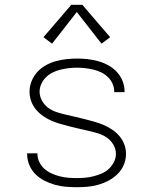

<svg xmlns="http://www.w3.org/2000/svg" viewBox="-20 -772 640 800"><path d="M299 8Q276 8 253 6Q230 4 207.5 -2.5Q185 -9 164.5 -19.5Q144 -30 127.5 -46.5Q111 -63 102 -85Q93 -107 93 -130Q93 -130 93 -131Q93 -132 93 -133H136Q136 -132 136 -131.5Q136 -131 136 -131Q136 -113 144 -96.5Q152 -80 165 -68.5Q178 -57 194.5 -49.5Q211 -42 228.5 -37.5Q246 -33 263.5 -31.5Q281 -30 299 -30Q317 -30 334.5 -31.5Q352 -33 369.5 -37.5Q387 -42 403.5 -49Q420 -56 433 -68Q446 -80 454.5 -96.5Q463 -113 463 -131Q463 -151 452.5 -169Q442 -187 425.5 -198.5Q409 -210 389.5 -216Q370 -222 350.5 -226.5Q331 -231 311 -235.5Q291 -240 271.5 -245Q252 -250 232.5 -255.5Q213 -261 194.5 -269Q176 -277 159.5 -288.5Q143 -300 130 -315.5Q117 -331 110 -350.5Q103 -370 103 -390Q103 -412 111.5 -433.5Q120 -455 135 -471.5Q150 -488 170 -499.5Q190 -511 212 -517Q234 -523 256.5 -525.5Q279 -528 301 -528Q324 -528 346 -525.5Q368 -523 389.5 -517Q411 -511 431 -500Q451 -489 466.5 -472.5Q482 -456 490.5 -435Q499 -414 499 -391Q499 -391 499 -390Q499 -389 499 -388H456Q456 -389 456 -389.5Q456 -390 456 -390Q456 -407 449 -423Q442 -439 429.5 -451Q417 -463 401.5 -470.5Q386 -478 369 -482Q352 -486 335 -488Q318 -490 301 -490Q284 -490 267 -488Q250 -486 233 -482Q216 -478 200.5 -470.5Q185 -463 172.5 -451Q160 -439 152.5 -423Q145 -407 145 -390Q145 -370 155.5 -351.5Q166 -333 182.5 -321.5Q199 -310 218.5 -304Q238 -298 257.5 -293.5Q277 -289 296.5 -284.5Q316 -280 335.5 -275Q355 -270 374.5 -264.5Q394 -259 412.5 -251Q431 -243 448 -231.5Q465 -220 478 -204.5Q491 -189 498 -170Q505 -151 505 -131Q505 -107 496 -85.5Q487 -64 470.5 -47.5Q454 -31 433.5 -20Q413 -9 390.5 -2.5Q368 4 345 6Q322 8 299 8ZM197 -590 161 -617 277 -752H323L439 -617L403 -590L300 -722Z"/></svg>

Font: Zed Sans Extralight Extended
Style: Regular
Weight: 200
Width: 7
Designer: Belleve Invis
Foundry: Belleve Invis
Version: Version 1.0.0; ttfautohint (v1.8.4)